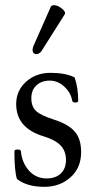

<svg xmlns="http://www.w3.org/2000/svg" viewBox="-20 -704 364 736"><path d="M140.1 -509.8Q132.3 -498 121.6 -496.8Q110.8 -495.6 106.7 -503.9Q102.5 -512.2 107.9 -526.9L174.8 -678.2Q178.2 -684.1 187 -684.1Q201.2 -684.1 217.3 -671.1Q233.4 -658.2 228 -648.9ZM149.9 12.2Q83 12.2 44.9 -18.1Q35.2 -49.3 35.2 -124Q35.2 -130.9 46.9 -130.9Q60.1 -130.9 60.1 -124Q64 -81.1 90.6 -50.5Q117.2 -20 159.2 -20Q192.9 -20 212.9 -38.8Q232.9 -57.6 232.9 -90.8Q232.9 -125 212.2 -146.5Q191.4 -168 147.9 -181.2Q42 -212.9 42 -305.2Q42 -356.4 79.8 -390.6Q117.7 -424.8 173.8 -424.8Q231.4 -424.8 266.1 -407.2Q279.8 -366.7 279.8 -317.9Q279.8 -311 269 -311Q258.3 -311 256.8 -317.9Q251.5 -349.1 226.3 -372.1Q201.2 -395 170.9 -395Q139.6 -395 119.9 -377Q100.1 -358.9 100.1 -328.1Q100.1 -294.9 118.4 -278.3Q136.7 -261.7 185.1 -246.1Q241.2 -228.5 266.1 -200.2Q291 -171.9 291 -121.1Q291 -60.5 250.2 -24.2Q209.5 12.2 149.9 12.2Z"/></svg>

Font: Junicode SmCond
Style: Regular
Weight: 400
Width: 4
Designer: Peter S. Baker
Version: Version 2.206